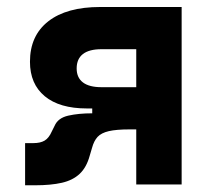

<svg xmlns="http://www.w3.org/2000/svg" viewBox="-20 -538 626 560"><path d="M232.9 -221.7Q153.8 -221.7 110.6 -257.3Q67.4 -293 67.4 -357.9Q67.4 -434.1 120.8 -475.8Q174.3 -517.6 272 -517.6H394V-394.5H275.9Q240.2 -394.5 221.9 -380.4Q203.6 -366.2 203.6 -338.4Q203.6 -311.5 221.9 -297.6Q240.2 -283.7 275.9 -283.7H384.3L379.4 -221.7ZM53.2 2.4V-120.6H77.6Q97.7 -120.6 110.1 -127.9Q122.6 -135.3 130.9 -154.3L139.2 -170.9Q148.9 -193.8 179 -200.7Q209 -207.5 249 -207.5H341.8L358.4 -160.6Q319.3 -160.6 297.4 -155.5Q275.4 -150.4 264.6 -138.7Q253.9 -127 248.5 -106.9L241.7 -84Q232.4 -49.8 212.4 -31Q192.4 -12.2 160.4 -4.9Q128.4 2.4 82.5 2.4ZM249 -160.6V-283.7H400.9V-160.6ZM377.4 0V-517.6H509.8V0Z"/></svg>

Font: Cascadia Mono
Style: Regular
Weight: 400
Monospace: yes
Designer: Aaron Bell
Foundry: Saja Typeworks
Version: Version 2102.003